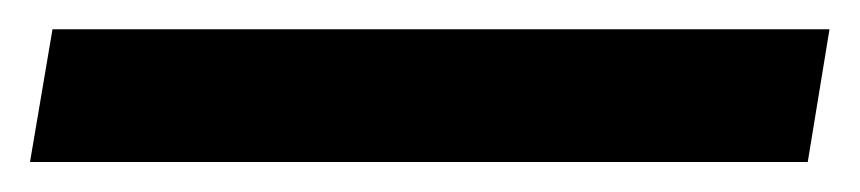

<svg xmlns="http://www.w3.org/2000/svg" viewBox="-60 70 573 128"><path d="M-40 178 -25 89.5H493L478.5 178Z"/></svg>

Font: Overpass Medium
Style: Italic
Weight: 500
Italic angle: -10°
Designer: Delve Withrington, Dave Bailey, Thomas Jockin
Foundry: Delve Fonts LLC
Version: Version 4.000